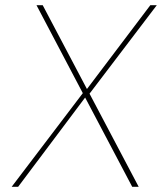

<svg xmlns="http://www.w3.org/2000/svg" viewBox="-20 -722 626 742"><path d="M326 -360 516 0H491L309 -345L50 0H25L300 -362L121 -702H145L316 -378L561 -702H586Z"/></svg>

Font: Josefin Sans Thin
Style: Italic
Weight: 200
Italic angle: -7°
Designer: Santiago Orozco
Foundry: Typemade
Version: Version 2.000